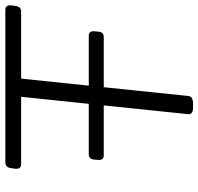

<svg xmlns="http://www.w3.org/2000/svg" viewBox="-32 -708 742 718"><g transform="rotate(-90 339.0 -349.0)"><path d="M298 2Q269 2 271 -16L336 -641H84Q65 -641 67 -663L69 -677Q71 -700 91 -700H661Q680 -700 678 -678L676 -664Q674 -641 655 -641H404L339 -16Q338 2 309 2ZM117 -332Q98 -332 100 -354L101 -365Q102 -379 107.5 -383.5Q113 -388 122 -388H564Q583 -388 581 -367L580 -355Q579 -342 574 -337Q569 -332 559 -332Z"/></g></svg>

Font: Asap Expanded Expanded Light
Style: Italic
Weight: 300
Width: 7
Italic angle: -6°
Designer: Pablo Cosgaya
Foundry: Omnibus-Type
Version: Version 3.001; ttfautohint (v1.8.4.7-5d5b)